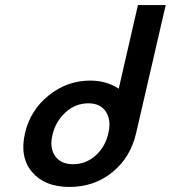

<svg xmlns="http://www.w3.org/2000/svg" viewBox="-20 -740 676 760"><path d="M79 -213Q100 -304 173 -362.5Q246 -421 337 -421Q401 -421 450 -389L526 -720H636L519 -214Q497 -117 425 -58.5Q353 0 255 0Q157 0 107 -59Q57 -118 79 -213ZM269 -90Q320 -90 358.5 -124.5Q397 -159 409 -213Q421 -264 399.5 -297.5Q378 -331 330 -331Q278 -331 238.5 -294.5Q199 -258 187 -203Q176 -154 198.5 -122Q221 -90 269 -90Z"/></svg>

Font: Miedinger
Style: Bold-Italic
Weight: 700
Italic angle: -13°
Version: Version 001.000